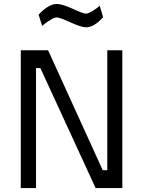

<svg xmlns="http://www.w3.org/2000/svg" viewBox="-20 -950 727 970"><path d="M85 0V-696H223L499 -90H522V-696H598V0H463L184 -606H162V0ZM484 -921 501 -863Q455 -812 415 -812Q391 -812 336 -837Q281 -862 267 -862Q256 -862 237.5 -851Q219 -840 206 -830L193 -819L175 -876Q226 -930 267 -930Q294 -930 347.5 -905.5Q401 -881 414 -881Q424 -881 441.5 -891Q459 -901 472 -911Z"/></svg>

Font: TitilliumText22L Rg
Style: Regular
Weight: 400
Designer: Campivisivi
Foundry: Campivisivi
Version: 1.000